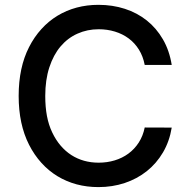

<svg xmlns="http://www.w3.org/2000/svg" viewBox="-20 -757 775 787"><path d="M56.5 -363.6Q56.5 -480.5 99.1 -563.9Q120.4 -605.8 149.9 -638.1Q179.3 -670.5 215.6 -692.5Q251.8 -714.5 294.2 -725.9Q336.6 -737.2 383.5 -737.2Q441.1 -737.2 491.7 -720.9Q542.3 -704.5 581.7 -673.1Q621.1 -641.7 647.7 -595.9Q674.4 -550.1 683.9 -490.8H573.2Q566.4 -526.3 549.4 -553.6Q532.3 -581 507.5 -599.4Q482.6 -617.9 451.2 -627.5Q419.7 -637.1 384.6 -637.1Q337.7 -637.1 297.6 -619.1Q257.5 -601.2 228.2 -566.6Q198.9 -532 182.2 -480.8Q165.5 -429.7 165.5 -363.6Q165.5 -318.5 172.4 -281.8Q179.3 -245 194.2 -213.8Q208.8 -183.2 228.5 -160.2Q248.2 -137.1 272.5 -121.4Q296.9 -105.8 324.9 -98Q353 -90.2 384.2 -90.2Q419 -90.2 450.1 -99.6Q481.2 -109 506.2 -127.3Q531.2 -145.6 548.7 -172.6Q566.1 -199.6 573.2 -234.4L683.9 -234Q674.7 -177.6 648.1 -132.3Q621.4 -87 581.7 -55.4Q541.9 -23.8 491.3 -6.9Q440.7 9.9 383.5 9.9Q336.3 9.9 294 -1.4Q251.8 -12.8 215.6 -34.8Q179.3 -56.8 149.9 -89.3Q120.4 -121.8 99.1 -163.7Q56.5 -247.5 56.5 -363.6Z"/></svg>

Font: Inter P Medium
Style: Regular
Weight: 500
Designer: Rasmus Andersson
Foundry: rsms
Version: Version 3.018;git-588b23468